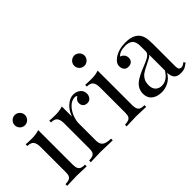

<svg xmlns="http://www.w3.org/2000/svg" viewBox="-77 -1221 1684 1684"><g transform="rotate(-45 764.5 -379.0)"><path d="M198.2 -732.9Q207 -718.3 207 -701.2Q207 -684.1 198.2 -669.2Q189.5 -654.3 174.8 -645.8Q160.2 -637.2 143.1 -637.2Q126 -637.2 111.1 -645.8Q96.2 -654.3 87.6 -669.2Q79.1 -684.1 79.1 -701.2Q79.1 -718.3 87.6 -732.9Q96.2 -747.6 111.1 -756.3Q126 -765.1 143.1 -765.1Q160.2 -765.1 174.8 -756.3Q189.5 -747.6 198.2 -732.9ZM271 -21V0Q179.2 -3.9 149.9 -3.9Q120.6 -3.9 28.8 0V-21Q84 -21 97.7 -49.3Q105.5 -64.9 105 -92.8V-405.8Q105 -452.1 88.1 -473.1Q71.3 -494.1 28.8 -494.1V-515.1Q60.1 -512.2 107.2 -512.2Q154.3 -512.2 194.8 -525.9V-92.8Q195.3 -39.6 226.6 -27.3Q243.2 -21 271 -21Z M629.9 -528.8Q659.2 -529.3 679.7 -518.6Q723.6 -496.1 724.1 -450.2Q724.1 -423.8 708.5 -405.5Q692.9 -387.2 668.9 -387.2Q645 -387.2 629.4 -401.1Q613.8 -415 613.8 -443.4Q613.8 -471.7 647.9 -493.2Q641.1 -502.9 627 -502.9Q587.4 -502.9 555.7 -472.7Q523.9 -442.4 505.9 -397.9Q487.8 -353.5 487.8 -314.9V-103Q487.8 -56.6 514.2 -38.8Q540.5 -21 593.8 -21V0Q470.7 -3.9 442.1 -3.9Q413.6 -3.9 321.8 0V-21Q377 -21 390.6 -49.3Q398.4 -64.9 397.9 -92.8V-405.8Q397.9 -452.1 381.1 -473.1Q364.3 -494.1 321.8 -494.1V-515.1Q353 -512.2 400.1 -512.2Q447.3 -512.2 487.8 -525.9V-400.9Q513.7 -472.7 570.8 -509.8Q600.6 -528.8 629.9 -528.8Z M936 -732.9Q944.8 -718.3 944.8 -701.2Q944.8 -684.1 936 -669.2Q927.2 -654.3 912.6 -645.8Q897.9 -637.2 880.9 -637.2Q863.8 -637.2 848.9 -645.8Q834 -654.3 825.4 -669.2Q816.9 -684.1 816.9 -701.2Q816.9 -718.3 825.4 -732.9Q834 -747.6 848.9 -756.3Q863.8 -765.1 880.9 -765.1Q897.9 -765.1 912.6 -756.3Q927.2 -747.6 936 -732.9ZM1008.8 -21V0Q917 -3.9 887.7 -3.9Q858.4 -3.9 766.6 0V-21Q821.8 -21 835.4 -49.3Q843.3 -64.9 842.8 -92.8V-405.8Q842.8 -452.1 825.9 -473.1Q809.1 -494.1 766.6 -494.1V-515.1Q797.9 -512.2 845 -512.2Q892.1 -512.2 932.6 -525.9V-92.8Q933.1 -39.6 964.4 -27.3Q981 -21 1008.8 -21Z M1237.8 -33.2Q1304.2 -33.2 1350.6 -108.9V-305.2Q1343.3 -293.9 1326.2 -284.2Q1309.1 -274.4 1267.6 -254.4Q1226.1 -234.4 1206.1 -220Q1186 -205.6 1171.9 -181.2Q1157.7 -156.7 1157.7 -117.2Q1157.7 -77.6 1179.7 -55.4Q1201.7 -33.2 1237.8 -33.2ZM1516.6 -46.9 1527.8 -29.8Q1493.2 -3.9 1474.9 1.5Q1456.5 6.8 1436.5 6.8Q1388.2 6.8 1369.4 -17.3Q1350.6 -41.5 1350.6 -82Q1321.3 -33.7 1280.3 -13.4Q1239.3 6.8 1200.7 6.8Q1162.1 6.8 1133.3 -4.9Q1069.8 -31.2 1069.8 -102.5Q1069.8 -173.8 1140.6 -216.8Q1174.3 -237.3 1207.5 -251.2Q1240.7 -265.1 1278.8 -280.8Q1350.6 -310.1 1350.6 -346.2V-408.2Q1350.6 -466.3 1326.4 -487.5Q1302.2 -508.8 1257.8 -508.8Q1187 -508.8 1158.7 -473.1Q1178.7 -468.3 1192.1 -451.9Q1205.6 -435.5 1205.6 -411.1Q1205.6 -386.7 1189.7 -372.3Q1173.8 -357.9 1147.7 -357.9Q1121.6 -357.9 1107.2 -375Q1092.8 -392.1 1092.8 -419.9Q1092.8 -459 1139.6 -491.2Q1196.8 -528.8 1279.8 -528.8Q1406.7 -528.3 1432.1 -436.5Q1440.9 -405.3 1440.9 -351.1V-73.2Q1440.9 -48.3 1448 -37.1Q1455.1 -25.9 1473.4 -25.9Q1491.7 -25.9 1516.6 -46.9Z"/></g></svg>

Font: PlayfairDisplay-Regular
Style: Regular
Weight: 400
Designer: Claus Eggers Sørensen
Foundry: Claus Eggers Sørensen
Version: Version 1.002;PS 001.002;hotconv 1.0.70;makeotf.lib2.5.58329